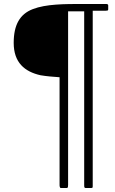

<svg xmlns="http://www.w3.org/2000/svg" viewBox="-20 -797 581 967"><path d="M323 134V-740H404V133C404 140 404 145 406 147C406 149 409 150 412 150H438C442 150 444 149 446 148C446 147 447 145 447 142V-743H512C517 -743 521 -744 522 -744C524 -746 525 -747 525 -750V-770C525 -775 521 -777 513 -777H400C305 -777 212 -777 145 -751C80 -726 49 -672 49 -581C49 -482 104 -436 184 -418C213 -413 249 -410 280 -408V132C280 139 280 143 282 146C282 149 285 150 288 150H315C318 150 320 149 322 146C322 144 323 140 323 134Z"/></svg>

Font: fbb
Style: Regular
Weight: 400
Designer: David J. Perry, Michael Sharpe
Version: Version 1.045